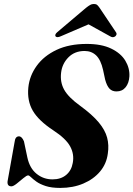

<svg xmlns="http://www.w3.org/2000/svg" viewBox="-20 -934 671 966"><path d="M283 11.5Q239 11.5 210 2Q181 -7.5 163.5 -20Q146 -32.5 136.5 -42Q127 -51.5 121.5 -51.5Q114 -51.5 97.8 -37.8Q81.5 -24 64.2 -10.2Q47 3.5 37.5 3.5Q15.5 3.5 18 -21.5L53.5 -220Q56.5 -248 75.5 -248Q90 -248 100.5 -223L117.5 -142.5Q129 -88 163.8 -59.8Q198.5 -31.5 244.5 -31.5Q286 -31.5 312.8 -53.8Q339.5 -76 346 -114Q354.5 -157.5 333.2 -197Q312 -236.5 248.5 -278Q174 -327 145 -377Q116 -427 122.5 -493.5Q128.5 -553 164.8 -603Q201 -653 264.5 -683Q328 -713 416.5 -713Q491 -713 539.5 -689.5Q588 -666 610.5 -628.8Q633 -591.5 631 -550Q629 -516 612 -495Q595 -474 566 -474Q544 -474 530.8 -488Q517.5 -502 509 -533.5L498.5 -582.5Q487 -633 463.8 -655.2Q440.5 -677.5 405.5 -677.5Q356 -677.5 324.5 -645.8Q293 -614 287.5 -569Q281.5 -521 302.8 -482.8Q324 -444.5 383 -402Q444 -357.5 476.5 -318.5Q509 -279.5 519 -241.5Q529 -203.5 522.5 -161.5Q516 -110 483.5 -71.2Q451 -32.5 399.2 -10.5Q347.5 11.5 283 11.5ZM287 -752Q267.5 -743 260 -750.5Q257 -753.5 258.5 -759.5Q260 -765.5 268.5 -772.5L412 -894Q424 -903.5 432.8 -908.8Q441.5 -914 452.5 -914Q463.5 -914 469.2 -908.8Q475 -903.5 481.5 -894L563 -772.5Q568 -765.5 565.8 -759.5Q563.5 -753.5 559 -750.5Q547.5 -742.5 533 -752L425.5 -811.5Z"/></svg>

Font: Fraunces 72pt
Style: Bold Italic
Weight: 700
Italic angle: -16°
Version: Version 1.000;[b76b70a41]